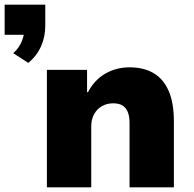

<svg xmlns="http://www.w3.org/2000/svg" viewBox="-46 -807 834 827"><path d="M76 -536 11 -578Q36 -600 47.5 -628.5Q59 -657 59 -678L95 -657H-26V-787H149V-696Q149 -649 131 -608Q113 -567 76 -536ZM156 0V-506H329V-410H333Q360 -462 407 -489.5Q454 -517 512 -517Q573 -517 615.5 -492Q658 -467 680.5 -415.5Q703 -364 703 -283V0H512V-276Q512 -307 504 -325.5Q496 -344 481 -353Q466 -362 441 -362Q415 -362 393.5 -350Q372 -338 359.5 -315.5Q347 -293 347 -263V0Z"/></svg>

Font: Nunito Sans 7pt Black
Style: Regular
Weight: 900
Designer: Vernon Adams
Foundry: Vernon Adams
Version: Version 3.101;gftools[0.9.27]